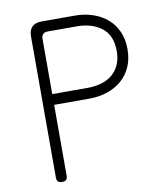

<svg xmlns="http://www.w3.org/2000/svg" viewBox="-83 -800 766 879"><g transform="rotate(-10 300.0 -360.0)"><path d="M160 -344V-15Q160 -2 154 4Q148 10 135 10Q122 10 116 4Q110 -2 110 -15V-670Q110 -700 125 -715Q140 -730 170 -730H325Q369 -730 407.5 -717Q446 -704 474.5 -679.5Q503 -655 519 -619Q535 -583 535 -537Q535 -491 519 -455Q503 -419 474.5 -394.5Q446 -370 407.5 -357Q369 -344 325 -344ZM160 -394H325Q359 -394 388.5 -402.5Q418 -411 439.5 -429Q461 -447 473 -474Q485 -501 485 -537Q485 -611 439.5 -645.5Q394 -680 325 -680H190Q175 -680 167.5 -672.5Q160 -665 160 -650Z"/></g></svg>

Font: Maple Mono Thin
Style: Regular
Weight: 250
Monospace: yes
Designer: subframe7536
Version: Version 7.000